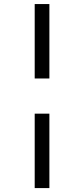

<svg xmlns="http://www.w3.org/2000/svg" viewBox="-20 -770 424 970"><path d="M155.3 -373.5V-749.5H229.5V-373.5ZM155.3 180.2V-195.8H229.5V180.2Z"/></svg>

Font: Gelasio SemiBold
Style: Regular
Weight: 600
Designer: Eben Sorkin
Foundry: Eben Sorkin
Version: Version 1.008